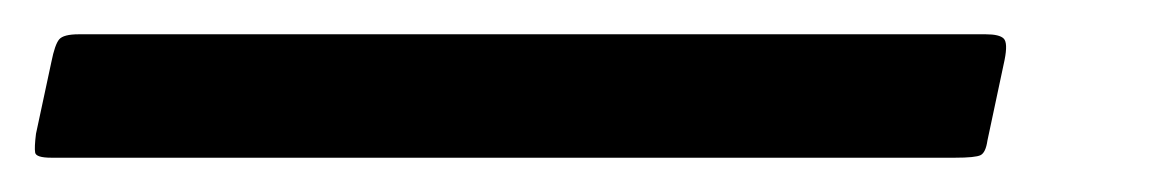

<svg xmlns="http://www.w3.org/2000/svg" viewBox="-82 22 678 112"><path d="M-52 114Q-61 114 -61.5 111Q-62 108 -61 100L-52 58Q-50 48 -47.5 45Q-45 42 -36 42H493Q501 42 503.5 44.5Q506 47 504 57L494 104Q493 111 490 112.5Q487 114 475 114Z"/></svg>

Font: Glory ExtraBold
Style: Italic
Weight: 800
Italic angle: -12°
Version: Version 1.011